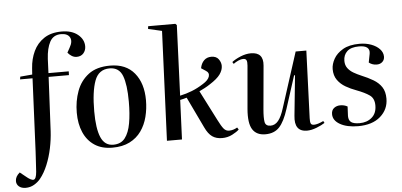

<svg xmlns="http://www.w3.org/2000/svg" viewBox="-113 -912 2661 1272"><g transform="rotate(-5 1217.5 -276.5)"><path d="M330 -765Q279 -765 256 -722.5Q233 -680 229 -609L225 -515H360L359 -490H224L206 -130Q203 -75 191 -17.5Q179 40 158 91Q137 142 108 178Q91 199 65.5 214Q40 229 9 229Q-19 229 -35.5 215Q-52 201 -52 179Q-52 149 -22 124L14 153Q49 183 66 180Q83 177 87 129Q88 112 89.5 87.5Q91 63 92.5 37.5Q94 12 95 -6L117 -490H34L37 -508L117 -515L120 -557Q124 -618 148 -669Q172 -720 218.5 -751Q265 -782 336 -782Q403 -782 443 -749.5Q483 -717 483 -671Q483 -644 466.5 -625Q450 -606 421 -606Q403 -606 387.5 -616Q372 -626 362 -639L379 -670Q403 -711 388.5 -738Q374 -765 330 -765Z M605 14Q534 14 486 -18Q438 -50 413.5 -106.5Q389 -163 389 -237Q389 -314 413.5 -380.5Q438 -447 492 -488Q546 -529 636 -529Q741 -529 797 -461Q853 -393 853 -280Q853 -223 839.5 -170Q826 -117 796.5 -75.5Q767 -34 719.5 -10Q672 14 605 14ZM612 -5Q663 -5 690 -40Q717 -75 728 -137Q739 -199 739 -280Q739 -394 716.5 -452.5Q694 -511 631 -511Q558 -511 531.5 -439Q505 -367 505 -236Q505 -121 530 -63Q555 -5 612 -5Z M999 -728 908 -749 910 -767H1091L1100 -758L1081 -290Q1123 -299 1161 -314Q1199 -329 1238 -354Q1274 -376 1281.5 -400.5Q1289 -425 1264 -440L1235 -459Q1241 -491 1260 -510Q1279 -529 1309 -529Q1342 -529 1357.5 -507.5Q1373 -486 1373 -463Q1373 -435 1353 -407Q1333 -379 1284 -348Q1266 -336 1248 -326.5Q1230 -317 1211 -308L1313 -108Q1334 -66 1348.5 -48.5Q1363 -31 1384 -31Q1412 -31 1439 -47L1448 -33Q1433 -18 1402 -2Q1371 14 1334 14Q1295 14 1268.5 -4.5Q1242 -23 1221 -68L1123 -273Q1112 -270 1101 -267Q1090 -264 1079 -262L1068 0H968Z M1445 -482Q1468 -500 1503.5 -514.5Q1539 -529 1572 -529Q1657 -529 1649 -441L1623 -152Q1618 -96 1623 -68Q1628 -40 1661 -40Q1691 -40 1712.5 -66.5Q1734 -93 1751 -148L1869 -515H1940L1923 -67Q1922 -43 1926.5 -32Q1931 -21 1948 -21Q1972 -21 2011 -40L2018 -27Q1997 -13 1962.5 0.5Q1928 14 1899 14Q1812 14 1824 -92L1851 -358L1845 -359L1775 -141Q1749 -59 1715 -22.5Q1681 14 1622 14Q1563 14 1536.5 -27.5Q1510 -69 1518 -164L1543 -450Q1545 -474 1540 -485Q1535 -496 1519 -496Q1502 -496 1484 -487.5Q1466 -479 1453 -469Z M2250 -5Q2299 -5 2331.5 -33Q2364 -61 2364 -113Q2364 -160 2333.5 -181.5Q2303 -203 2247 -224Q2211 -237 2178 -256Q2145 -275 2124 -304.5Q2103 -334 2103 -377Q2103 -410 2122.5 -445Q2142 -480 2184 -504.5Q2226 -529 2295 -529Q2337 -529 2372 -516Q2407 -503 2428 -480.5Q2449 -458 2449 -430Q2449 -409 2434.5 -395.5Q2420 -382 2397 -382Q2380 -382 2366.5 -387.5Q2353 -393 2345 -400L2356 -457Q2366 -512 2290 -512Q2236 -512 2210.5 -488Q2185 -464 2185 -425Q2185 -396 2200 -376Q2215 -356 2238.5 -342.5Q2262 -329 2288 -318Q2332 -300 2366.5 -279.5Q2401 -259 2421 -229Q2441 -199 2441 -152Q2441 -80 2387 -33Q2333 14 2239 14Q2165 14 2119 -12Q2073 -38 2073 -80Q2073 -107 2090.5 -120.5Q2108 -134 2132 -134Q2159 -134 2180 -122L2177 -59Q2177 -30 2194 -17.5Q2211 -5 2250 -5Z"/></g></svg>

Font: Literata 72pt Medium
Style: Italic
Weight: 500
Italic angle: -2°
Designer: Latin by Veronika Burian and Jose Scaglione. Greek by Irene Vlachou. Cyrillic by Vera Evstafieva
Foundry: TypeTogether
Version: Version 3.002